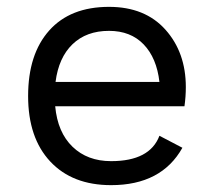

<svg xmlns="http://www.w3.org/2000/svg" viewBox="-20 -530 621 560"><path d="M522 -276Q522 -248 518 -220H141Q148 -144 191.5 -102Q235 -60 304 -60Q417 -60 445 -134L512 -99Q451 10 304 10Q191 10 126.5 -59Q62 -128 62 -250Q62 -372 123.5 -441Q185 -510 298 -510Q403 -510 462.5 -443.5Q522 -377 522 -276ZM298 -440Q232 -440 191.5 -401Q151 -362 142 -291H445Q437 -361 399 -400.5Q361 -440 298 -440Z"/></svg>

Font: Work Sans
Style: Regular
Weight: 400
Designer: Wei Huang
Foundry: Wei Huang
Version: Version 1.032;PS 001.032;hotconv 1.0.70;makeotf.lib2.5.58329